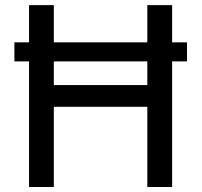

<svg xmlns="http://www.w3.org/2000/svg" viewBox="-20 -748 806 768"><path d="M728 -578.6V-502.4H37.6V-578.6ZM96.2 0V-727.5H195.3V-407.7H569.3V-727.5H668.5V0H569.3V-320.8H195.3V0Z"/></svg>

Font: Inter Cardless Tabular
Style: Regular
Weight: 400
Designer: Rasmus Andersson
Foundry: rsms
Version: Version 4.000;git-4fc901f